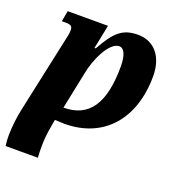

<svg xmlns="http://www.w3.org/2000/svg" viewBox="-162 -657 918 1007"><g transform="rotate(20 297.0 -153.0)"><path d="M-17 240H163C161 217 161 196 161 178C161 138 165 102 172 63L179 23L232 25C451 25 585 -129 585 -369C585 -477 528 -546 437 -546C351 -546 311 -509 252 -403H245L272 -536H47L36 -476H59C91 -476 96 -466 96 -445C96 -430 92 -412 89 -400L-4 32C-14 78 -21 136 -21 184C-21 203 -20 221 -17 240ZM199 -53 242 -261C255 -335 308 -456 365 -456C389 -456 408 -427 408 -358C408 -153 342 -53 199 -53Z"/></g></svg>

Font: Noto Serif SemiCondensed Black
Style: Italic
Weight: 900
Width: 4
Italic angle: -12°
Designer: Monotype Design Team
Foundry: Monotype Imaging Inc.
Version: Version 2.014